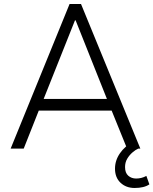

<svg xmlns="http://www.w3.org/2000/svg" viewBox="-20 -739 763 955"><path d="M33 0 326 -719H383L678 0H612L528 -207L563 -189H147L180 -207L98 0ZM353 -638 192 -234 169 -247H540L517 -234L356 -638ZM650 196Q607 196 579.5 170Q552 144 552 100Q552 59 576.5 23.5Q601 -12 643 -35L668 0Q654 6 638.5 19.5Q623 33 612.5 51Q602 69 602 92Q602 121 618 135Q634 149 657 149Q670 149 682.5 146Q695 143 708 136L723 178Q710 187 691.5 191.5Q673 196 650 196Z"/></svg>

Font: Nunitoga
Style: Light
Weight: 300
Designer: Vernon Adams
Foundry: Vernon Adams
Version: Version 1.0